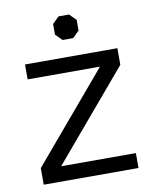

<svg xmlns="http://www.w3.org/2000/svg" viewBox="-78 -727 629 786"><g transform="rotate(-10 237.0 -334.0)"><path d="M40 -69 349 -434V-436H50V-498H434V-429L125 -64V-62H434V0H40ZM192 -597V-641L219 -668H263L290 -641V-597L263 -570H219Z"/></g></svg>

Font: Chakra Petch
Style: Regular
Weight: 400
Designer: Katatrad Aksorn Co.,Ltd.
Foundry: Cadson Demak Co.,Ltd.
Version: Version 1.000; ttfautohint (v1.6)